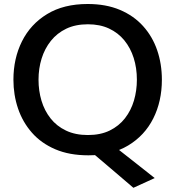

<svg xmlns="http://www.w3.org/2000/svg" viewBox="-20 -746 856 937"><path d="M631 170.5Q600 143.5 569 117.5Q538 91.5 508 65.5L429 -1.5L493 -67.5L595.5 13Q629 39.5 662.2 65.5Q695.5 91.5 735 123ZM411.5 12Q318.5 12 249.8 -17.5Q181 -47 135.8 -98.5Q90.5 -150 68 -216.5Q45.5 -283 45.5 -357Q45.5 -460.5 87.2 -544.2Q129 -628 209.8 -677.2Q290.5 -726.5 408 -726.5Q497 -726.5 564.8 -698Q632.5 -669.5 678.2 -618.8Q724 -568 747 -501Q770 -434 770 -357Q770 -251.5 728 -168Q686 -84.5 605.8 -36.2Q525.5 12 411.5 12ZM409 -87Q470.5 -87 515.5 -109Q560.5 -131 590 -169Q619.5 -207 633.8 -255.5Q648 -304 648 -357Q648 -414 632.5 -463Q617 -512 586.8 -549Q556.5 -586 512 -606.8Q467.5 -627.5 409 -627.5Q348.5 -627.5 303.5 -606Q258.5 -584.5 228.2 -546.5Q198 -508.5 183 -460Q168 -411.5 168 -357Q168 -303 182.5 -254.5Q197 -206 226.8 -168.2Q256.5 -130.5 302 -108.8Q347.5 -87 409 -87Z"/></svg>

Font: Commissioner Thin Medium
Style: Regular
Weight: 500
Version: Version 1.000